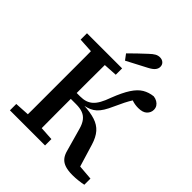

<svg xmlns="http://www.w3.org/2000/svg" viewBox="-241 -1022 1175 1175"><g transform="rotate(45 346.5 -434.5)"><path d="M36 0V-55L170 -63H209L340 -55V0ZM36 -612V-667H340V-612L209 -604H170ZM130 0Q131 -51 131 -102Q131 -153 131 -205Q131 -257 131 -309V-359Q131 -410 131 -461.5Q131 -513 131 -564.5Q131 -616 130 -667H251Q251 -616 250.5 -564.5Q250 -513 250 -460.5Q250 -408 250 -353V-319Q250 -263 250 -209Q250 -155 250.5 -103.5Q251 -52 251 0ZM458 -75 417 -221Q408 -254 392.5 -274.5Q377 -295 353.5 -304Q330 -313 295 -313H203V-364H279Q306 -364 326 -370.5Q346 -377 362 -391Q378 -405 392 -430Q406 -455 419 -492Q446 -562 472.5 -602.5Q499 -643 529.5 -661Q560 -679 598 -683Q615 -681 628.5 -673Q642 -665 649.5 -653Q657 -641 657 -625Q657 -601 638.5 -583Q620 -565 581 -565Q553 -565 529 -573Q505 -581 490 -589L560 -621Q540 -599 526 -577Q512 -555 498.5 -528.5Q485 -502 469 -466Q455 -434 441 -411.5Q427 -389 412 -375.5Q397 -362 379 -354Q361 -346 337 -341L334 -342Q393 -339 433.5 -326Q474 -313 499 -284.5Q524 -256 539 -207L592 -32L545 -64L680 -53V0Q662 4 636.5 7Q611 10 586 10Q550 10 524 2Q498 -6 482 -24.5Q466 -43 458 -75ZM292 -749Q317 -774 341.5 -797.5Q366 -821 391 -844Q411 -863 425.5 -871Q440 -879 456 -879Q475 -879 487 -868Q499 -857 499 -839Q499 -823 487.5 -809Q476 -795 449 -781Q416 -764 384 -747Q352 -730 319 -713Z"/></g></svg>

Font: Source Serif 4 Medium
Style: Regular
Weight: 500
Designer: Frank Grießhammer
Foundry: Adobe Systems Incorporated
Version: Version 4.004;hotconv 1.0.116;makeotfexe 2.5.65601